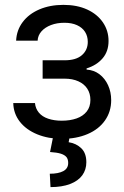

<svg xmlns="http://www.w3.org/2000/svg" viewBox="-20 -557 507 785"><path d="M232.4 -63.5Q266.6 -63.5 293 -72.8Q319.3 -82 334.5 -101.1Q349.6 -120.1 349.6 -148.4Q349.6 -174.8 336.9 -194.3Q324.2 -213.9 300.3 -224.6Q276.4 -235.4 244.1 -235.4H154.3V-310.5H244.1Q291 -310.5 314.9 -331.5Q338.9 -352.5 338.9 -385.7Q338.9 -409.2 327.6 -426.8Q316.4 -444.3 294.9 -454.1Q273.4 -463.9 243.2 -463.9Q212.9 -463.9 188.5 -454.6Q164.1 -445.3 149.4 -428.7Q134.8 -412.1 133.8 -390.6H45.9Q47.9 -433.6 72.8 -466.8Q97.7 -500 141.1 -518.6Q184.6 -537.1 239.3 -537.1Q294.9 -537.1 336.4 -518.1Q377.9 -499 400.9 -465.3Q423.8 -431.6 423.8 -389.6Q423.8 -346.7 399.4 -318.4Q375 -290 334 -277.3V-272.5Q364.3 -270.5 386.7 -253.4Q409.2 -236.3 421.9 -208.5Q434.6 -180.7 434.6 -147.5Q434.6 -100.6 409.2 -64.5Q383.8 -28.3 337.9 -8.8Q292 10.7 233.4 10.7Q177.7 10.7 132.3 -7.8Q86.9 -26.4 61 -59.6Q35.2 -92.8 34.2 -135.7H123Q125 -113.3 138.7 -96.7Q152.3 -80.1 176.8 -71.8Q201.2 -63.5 232.4 -63.5ZM265.6 -2.9 260.7 24.4Q292 29.3 312.5 49.3Q333 69.3 333 106.4Q333 136.7 316.4 159.7Q299.8 182.6 266.6 195.3Q233.4 208 186.5 208L183.6 153.3Q218.8 153.3 238.8 142.6Q258.8 131.8 258.8 109.4Q258.8 93.8 251.5 85Q244.1 76.2 228.5 71.3Q212.9 66.4 184.6 64.5L198.2 -2.9Z"/></svg>

Font: Pretendard JP Variable
Style: Regular
Weight: 400
Designer: Base glyphs from Inter by Rasmus Andersson; Hangul glyphs from Noto Sans CJK(Source Han Sans) by Jang Soo-young and Kang
Foundry: Kil Hyung-jin
Version: Version 1.307;Glyphs 3.2 (3192)